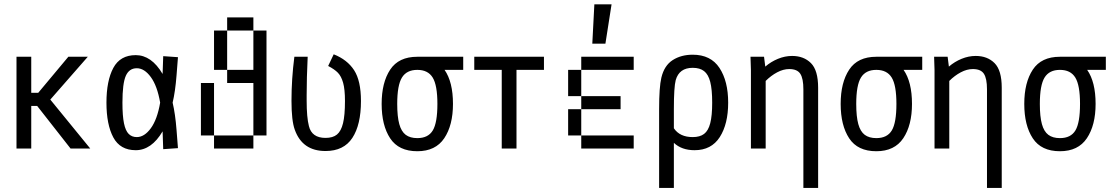

<svg xmlns="http://www.w3.org/2000/svg" viewBox="-20 -708 5290 915"><path d="M58.6 -437.5H128.9V-265.6H162.1L305.7 -437.5H398.4L219.7 -233.4L410.2 0H316.4L157.2 -203.1H128.9V0H58.6Z M627 7.8Q552.7 7.8 520 -53.2Q487.3 -114.3 487.3 -218.8Q487.3 -323.2 520 -384.3Q552.7 -445.3 627 -445.3Q664.1 -445.3 696.3 -422.9Q728.5 -400.4 754.9 -355.5L757.8 -440.4L828.1 -435.5L821.3 -348.6Q815.4 -272.5 802.7 -218.8Q815.4 -165 821.3 -88.9L828.1 -2L757.8 2.9L754.9 -82Q728.5 -37.1 696.3 -14.6Q664.1 7.8 627 7.8ZM631.8 -54.7Q668 -54.7 698.7 -96.7Q729.5 -138.7 743.2 -218.8Q729.5 -298.8 698.7 -340.8Q668 -382.8 631.8 -382.8Q595.7 -382.8 579.6 -346.7Q563.5 -310.5 563.5 -218.8Q563.5 -156.2 570.8 -120.6Q578.1 -85 593.3 -69.8Q608.4 -54.7 631.8 -54.7Z M1125 -62.5V0H1062.5V-62.5ZM1187.5 -62.5V0H1125V-62.5ZM1250 -125V-62.5H1187.5V-125ZM1250 -187.5V-125H1187.5V-187.5ZM1250 -250V-187.5H1187.5V-250ZM1250 -312.5V-250H1187.5V-312.5ZM1250 -375V-312.5H1187.5V-375ZM1250 -437.5V-375H1187.5V-437.5ZM1187.5 -625V-562.5H1125V-625ZM1125 -625V-562.5H1062.5V-625ZM1250 -562.5V-500H1187.5V-562.5ZM1250 -500V-437.5H1187.5V-500ZM1000 -312.5V-250H937.5V-312.5ZM1000 -125V-62.5H937.5V-125ZM1000 -187.5V-125H937.5V-187.5ZM1062.5 -62.5V0H1000V-62.5ZM1000 -250V-187.5H937.5V-250ZM1062.5 -500V-437.5H1000V-500ZM1062.5 -562.5V-500H1000V-562.5ZM1062.5 -437.5V-375H1000V-437.5ZM1125 -375V-312.5H1062.5V-375ZM1187.5 -375V-312.5H1125V-375Z M1446.3 -437.5Q1441.4 -335.9 1441.4 -254.9V-229.5Q1441.4 -148.4 1452.1 -107.4Q1465.8 -50.8 1531.2 -50.8Q1566.4 -50.8 1585.9 -66.9Q1605.5 -83 1614.7 -120.6Q1624 -158.2 1624 -226.6Q1624 -282.2 1615.2 -313.5Q1606.4 -344.7 1590.3 -361.3Q1574.2 -377.9 1543.9 -393.6L1570.3 -449.2Q1634.8 -423.8 1667.5 -373.5Q1700.2 -323.2 1700.2 -226.6Q1700.2 -113.3 1659.2 -50.8Q1618.2 11.7 1531.2 11.7Q1420.9 11.7 1384.8 -89.8Q1369.1 -132.8 1369.1 -227.5Q1369.1 -331.1 1382.8 -437.5Z M1968.8 12.7Q1879.9 12.7 1839.4 -48.8Q1798.8 -110.4 1798.8 -212.9Q1798.8 -314.5 1839.4 -376Q1879.9 -437.5 1968.8 -437.5H2187.5V-375H2098.6Q2138.7 -317.4 2138.7 -212.9Q2138.7 -111.3 2097.2 -49.3Q2055.7 12.7 1968.8 12.7ZM1968.8 -49.8Q2020.5 -49.8 2042.5 -86.4Q2064.5 -123 2064.5 -212.9Q2064.5 -301.8 2042 -338.4Q2019.5 -375 1968.8 -375Q1918 -375 1895.5 -338.4Q1873 -301.8 1873 -212.9Q1873 -152.3 1882.8 -116.7Q1892.6 -81.1 1913.6 -65.4Q1934.6 -49.8 1968.8 -49.8Z M2441.4 -375V0H2371.1V-375H2240.2V-437.5H2572.3V-375Z M2937.5 -62.5V0H2875V-62.5ZM2875 -62.5V0H2812.5V-62.5ZM2812.5 -62.5V0H2750V-62.5ZM2750 -125V-62.5H2687.5V-125ZM2750 -187.5V-125H2687.5V-187.5ZM2750 -312.5V-250H2687.5V-312.5ZM2750 -375V-312.5H2687.5V-375ZM2812.5 -437.5V-375H2750V-437.5ZM2875 -437.5V-375H2812.5V-437.5ZM2937.5 -437.5V-375H2875V-437.5ZM2812.5 -250V-187.5H2750V-250ZM2875 -250V-187.5H2812.5V-250ZM2937.5 -250V-187.5H2875V-250ZM3000 -437.5V-375H2937.5V-437.5ZM3000 -62.5V0H2937.5V-62.5ZM2894.5 -687.5 2865.2 -500H2802.7L2812.5 -687.5Z M3121.1 -187.5Q3121.1 -293 3131.8 -337.9Q3145.5 -395.5 3185.5 -421.4Q3225.6 -447.3 3281.2 -447.3Q3367.2 -447.3 3408.7 -384.3Q3450.2 -321.3 3450.2 -218.8Q3450.2 -117.2 3410.2 -54.7Q3370.1 7.8 3290 7.8Q3228.5 7.8 3191.4 -27.3V187.5H3121.1ZM3281.2 -54.7Q3315.4 -54.7 3335.4 -69.8Q3355.5 -85 3364.7 -120.6Q3374 -156.2 3374 -218.8Q3374 -282.2 3364.7 -317.9Q3355.5 -353.5 3335.4 -369.1Q3315.4 -384.8 3281.2 -384.8Q3216.8 -384.8 3200.2 -326.2Q3191.4 -293 3191.4 -187.5V-96.7Q3219.7 -54.7 3281.2 -54.7Z M3808.6 -282.2Q3808.6 -334 3793.9 -356.4Q3779.3 -378.9 3741.2 -378.9Q3712.9 -378.9 3683.6 -363.3Q3654.3 -347.7 3628.9 -322.3V0H3558.6V-374L3556.6 -437.5H3621.1L3627 -390.6Q3654.3 -414.1 3687.5 -427.7Q3720.7 -441.4 3754.9 -441.4Q3810.5 -441.4 3844.7 -407.2Q3878.9 -373 3878.9 -290V187.5H3808.6Z M4156.2 12.7Q4067.4 12.7 4026.9 -48.8Q3986.3 -110.4 3986.3 -212.9Q3986.3 -314.5 4026.9 -376Q4067.4 -437.5 4156.2 -437.5H4375V-375H4286.1Q4326.2 -317.4 4326.2 -212.9Q4326.2 -111.3 4284.7 -49.3Q4243.2 12.7 4156.2 12.7ZM4156.2 -49.8Q4208 -49.8 4230 -86.4Q4252 -123 4252 -212.9Q4252 -301.8 4229.5 -338.4Q4207 -375 4156.2 -375Q4105.5 -375 4083 -338.4Q4060.5 -301.8 4060.5 -212.9Q4060.5 -152.3 4070.3 -116.7Q4080.1 -81.1 4101.1 -65.4Q4122.1 -49.8 4156.2 -49.8Z M4683.6 -282.2Q4683.6 -334 4668.9 -356.4Q4654.3 -378.9 4616.2 -378.9Q4587.9 -378.9 4558.6 -363.3Q4529.3 -347.7 4503.9 -322.3V0H4433.6V-374L4431.6 -437.5H4496.1L4502 -390.6Q4529.3 -414.1 4562.5 -427.7Q4595.7 -441.4 4629.9 -441.4Q4685.5 -441.4 4719.7 -407.2Q4753.9 -373 4753.9 -290V187.5H4683.6Z M5031.2 12.7Q4942.4 12.7 4901.9 -48.8Q4861.3 -110.4 4861.3 -212.9Q4861.3 -314.5 4901.9 -376Q4942.4 -437.5 5031.2 -437.5H5250V-375H5161.1Q5201.2 -317.4 5201.2 -212.9Q5201.2 -111.3 5159.7 -49.3Q5118.2 12.7 5031.2 12.7ZM5031.2 -49.8Q5083 -49.8 5105 -86.4Q5127 -123 5127 -212.9Q5127 -301.8 5104.5 -338.4Q5082 -375 5031.2 -375Q4980.5 -375 4958 -338.4Q4935.5 -301.8 4935.5 -212.9Q4935.5 -152.3 4945.3 -116.7Q4955.1 -81.1 4976.1 -65.4Q4997.1 -49.8 5031.2 -49.8Z"/></svg>

Font: Sudo Variable
Style: Regular
Weight: 400
Monospace: yes
Designer: Jens Kutilek
Foundry: Jens Kutilek
Version: Version 0.040